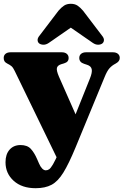

<svg xmlns="http://www.w3.org/2000/svg" viewBox="-20 -757 650 1010"><path d="M403 -98 287 89.5 57.5 -383.5Q49 -401.5 40.5 -408.8Q32 -416 18.5 -422.5Q8.5 -427.5 4 -434.2Q-0.5 -441 -0.5 -452Q-0.5 -466 9.2 -474Q19 -482 36 -482H305Q321.5 -482 331.2 -474Q341 -466 341 -452Q341 -441 335.2 -434.2Q329.5 -427.5 316.5 -423.5L303 -419.5Q283 -413.5 279.5 -400Q276 -386.5 290 -354ZM290 43 304 11 331 -39.5 453 -344Q466 -376 462.5 -392.8Q459 -409.5 438.5 -416L422 -421.5Q409.5 -425.5 403.2 -433.2Q397 -441 397 -452Q397 -466 406.8 -474Q416.5 -482 433 -482H573.5Q590.5 -482 600.2 -474Q610 -466 610 -452Q610 -443 604.8 -435.8Q599.5 -428.5 587.5 -422Q569 -412.5 556 -398Q543 -383.5 530 -351L377.5 18.5Q342 104.5 313.2 151Q284.5 197.5 251 215.2Q217.5 233 167.5 233Q95 233 52 194.2Q9 155.5 9 96.5Q9 54.5 30.5 30.2Q52 6 88 6Q123.5 6 142 26Q160.5 46 175 79.5L185.5 103.5Q192.5 120 201.8 129.5Q211 139 221 139Q230.5 139 238.8 133.2Q247 127.5 259 107Q271 86.5 290 43ZM401.5 -645.5H303.5L468 -531.5Q482.5 -521.5 496.5 -521.8Q510.5 -522 519 -529Q526.5 -535.5 526.8 -546.5Q527 -557.5 515.5 -571L417 -700.5Q402 -718 387.8 -727.5Q373.5 -737 352.5 -737Q331.5 -737 317 -727.5Q302.5 -718 287.5 -700.5L189 -571Q177.5 -557.5 177.8 -546.5Q178 -535.5 185.5 -529Q194.5 -522 208.5 -521.8Q222.5 -521.5 237 -531.5Z"/></svg>

Font: Fraunces
Style: Regular
Weight: 900
Version: Version 1.000;[b76b70a41]